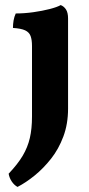

<svg xmlns="http://www.w3.org/2000/svg" viewBox="-20 -487 350 756"><path d="M49 249Q36 242 26.5 228Q17 214 14 197Q50 159 69.5 126Q89 93 97.5 56.5Q106 20 106 -28V-306Q106 -330 100.5 -345Q95 -360 79 -367.5Q63 -375 31 -377Q31 -392 33.5 -406.5Q36 -421 42 -434Q76 -434 111.5 -439Q147 -444 176 -451.5Q205 -459 219 -467Q232 -462 240 -449.5Q248 -437 248 -414V-59Q248 1 229.5 50.5Q211 100 181 138Q151 176 116.5 204Q82 232 49 249Z"/></svg>

Font: Vollkorn
Style: Bold
Weight: 700
Designer: Friedrich Althausen
Foundry: Friedrich Althausen
Version: Version 5.000